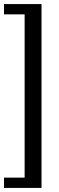

<svg xmlns="http://www.w3.org/2000/svg" viewBox="-20 -736 291 955"><path d="M0 198.7V147.5H102.5V-664.6H0V-715.8H186.5V198.7Z"/></svg>

Font: Arian AMU Serif
Style: Regular
Weight: 400
Designer: Ruben Hakobyan (Tarumian)
Foundry: Ruben Hakobyan (Tarumian)
Version: Version 1.002